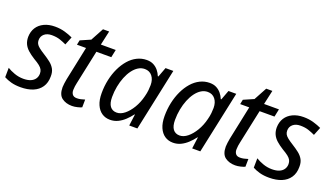

<svg xmlns="http://www.w3.org/2000/svg" viewBox="-63 -1100 2676 1551"><g transform="rotate(20 1275.0 -324.0)"><path d="M148 10Q102 10 67 0.5Q32 -9 5 -24L6 -105Q31 -89 68.5 -75.5Q106 -62 146 -62Q183 -62 208 -72.5Q233 -83 246 -102.5Q259 -122 259 -147Q259 -166 251.5 -180.5Q244 -195 226 -209.5Q208 -224 175 -243Q140 -265 116 -286.5Q92 -308 80 -334Q68 -360 68 -394Q69 -440 90.5 -474Q112 -508 152 -527Q192 -546 245 -546Q291 -546 330.5 -534.5Q370 -523 399 -509L371 -439Q346 -451 315.5 -461.5Q285 -472 244 -472Q204 -472 180 -451.5Q156 -431 156 -398Q156 -381 163 -367.5Q170 -354 188 -339.5Q206 -325 238 -305Q270 -285 295.5 -265Q321 -245 335.5 -219Q350 -193 349 -155Q349 -101 324 -64Q299 -27 254 -8.5Q209 10 148 10Z M590 10Q538 10 503 -16Q468 -42 468 -107Q469 -122 471 -140.5Q473 -159 477 -178L538 -469H460L468 -509L555 -547L615 -658H668L641 -536H769L755 -469H627L565 -177Q562 -164 559.5 -147.5Q557 -131 557 -117Q556 -94 567.5 -78Q579 -62 606 -62Q623 -62 639 -65.5Q655 -69 674 -75L673 -8Q661 -2 636.5 4Q612 10 590 10Z M917 10Q877 10 846.5 -10.5Q816 -31 798.5 -71Q781 -111 781 -170Q781 -230 793 -285.5Q805 -341 827.5 -388.5Q850 -436 881 -471.5Q912 -507 951 -526.5Q990 -546 1034 -546Q1068 -546 1092.5 -533Q1117 -520 1134 -499Q1151 -478 1161 -453H1166L1197 -536H1264L1150 0H1080L1093 -99H1090Q1068 -70 1041.5 -45Q1015 -20 984 -5Q953 10 917 10ZM948 -63Q982 -63 1015.5 -90Q1049 -117 1076.5 -163Q1104 -209 1118 -266Q1126 -296 1128.5 -321.5Q1131 -347 1131 -366Q1131 -413 1107.5 -442.5Q1084 -472 1043 -472Q1014 -472 988 -456Q962 -440 940.5 -411Q919 -382 903.5 -343.5Q888 -305 879.5 -260.5Q871 -216 871 -169Q871 -116 891 -89.5Q911 -63 948 -63Z M1458 10Q1418 10 1387.5 -10.5Q1357 -31 1339.5 -71Q1322 -111 1322 -170Q1322 -230 1334 -285.5Q1346 -341 1368.5 -388.5Q1391 -436 1422 -471.5Q1453 -507 1492 -526.5Q1531 -546 1575 -546Q1609 -546 1633.5 -533Q1658 -520 1675 -499Q1692 -478 1702 -453H1707L1738 -536H1805L1691 0H1621L1634 -99H1631Q1609 -70 1582.5 -45Q1556 -20 1525 -5Q1494 10 1458 10ZM1489 -63Q1523 -63 1556.5 -90Q1590 -117 1617.5 -163Q1645 -209 1659 -266Q1667 -296 1669.5 -321.5Q1672 -347 1672 -366Q1672 -413 1648.5 -442.5Q1625 -472 1584 -472Q1555 -472 1529 -456Q1503 -440 1481.5 -411Q1460 -382 1444.5 -343.5Q1429 -305 1420.5 -260.5Q1412 -216 1412 -169Q1412 -116 1432 -89.5Q1452 -63 1489 -63Z M1993 10Q1941 10 1906 -16Q1871 -42 1871 -107Q1872 -122 1874 -140.5Q1876 -159 1880 -178L1941 -469H1863L1871 -509L1958 -547L2018 -658H2071L2044 -536H2172L2158 -469H2030L1968 -177Q1965 -164 1962.5 -147.5Q1960 -131 1960 -117Q1959 -94 1970.5 -78Q1982 -62 2009 -62Q2026 -62 2042 -65.5Q2058 -69 2077 -75L2076 -8Q2064 -2 2039.5 4Q2015 10 1993 10Z M2285 10Q2239 10 2204 0.5Q2169 -9 2142 -24L2143 -105Q2168 -89 2205.5 -75.5Q2243 -62 2283 -62Q2320 -62 2345 -72.5Q2370 -83 2383 -102.5Q2396 -122 2396 -147Q2396 -166 2388.5 -180.5Q2381 -195 2363 -209.5Q2345 -224 2312 -243Q2277 -265 2253 -286.5Q2229 -308 2217 -334Q2205 -360 2205 -394Q2206 -440 2227.5 -474Q2249 -508 2289 -527Q2329 -546 2382 -546Q2428 -546 2467.5 -534.5Q2507 -523 2536 -509L2508 -439Q2483 -451 2452.5 -461.5Q2422 -472 2381 -472Q2341 -472 2317 -451.5Q2293 -431 2293 -398Q2293 -381 2300 -367.5Q2307 -354 2325 -339.5Q2343 -325 2375 -305Q2407 -285 2432.5 -265Q2458 -245 2472.5 -219Q2487 -193 2486 -155Q2486 -101 2461 -64Q2436 -27 2391 -8.5Q2346 10 2285 10Z"/></g></svg>

Font: Noto Sans Display
Style: Italic
Weight: 400
Italic angle: -12°
Designer: Monotype Design Team
Foundry: Monotype Imaging Inc.
Version: Version 2.003